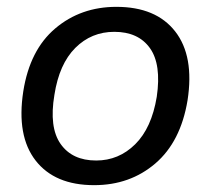

<svg xmlns="http://www.w3.org/2000/svg" viewBox="-20 -532 616 561"><path d="M255 9Q140 9 84 -63Q28 -135 48 -265Q67 -386 141.5 -449Q216 -512 320 -512Q436 -512 492 -440Q548 -368 528 -239Q508 -118 434 -54.5Q360 9 255 9ZM261 -63Q327 -63 375 -110.5Q423 -158 438 -249Q452 -344 418 -391.5Q384 -439 314 -439Q247 -439 200 -392Q153 -345 139 -255Q123 -160 157 -111.5Q191 -63 261 -63Z"/></svg>

Font: Mulish Medium
Style: Italic
Weight: 500
Italic angle: -9°
Designer: Vernon Adams
Foundry: Vernon Adams
Version: Version 3.603; ttfautohint (v1.8.3)